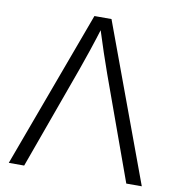

<svg xmlns="http://www.w3.org/2000/svg" viewBox="-81 -802 814 876"><g transform="rotate(10 325.5 -364.0)"><path d="M17.6 0 286.1 -727.5H365.2L633.8 0H562L389.2 -478Q374.5 -519 357.2 -570.6Q339.8 -622.1 316.4 -696.3H334Q311 -621.6 293.5 -569.8Q275.9 -518.1 261.7 -478L88.9 0Z"/></g></svg>

Font: Inter 24pt Light
Style: Regular
Weight: 300
Designer: Rasmus Andersson
Foundry: rsms
Version: Version 4.001;git-66647c0bb